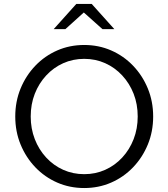

<svg xmlns="http://www.w3.org/2000/svg" viewBox="-20 -938 850 969"><path d="M405 11Q332 11 269 -16.5Q206 -44 158.5 -93.5Q111 -143 84 -208.5Q57 -274 57 -350Q57 -426 84 -491.5Q111 -557 158.5 -606.5Q206 -656 269 -683.5Q332 -711 405 -711Q478 -711 541 -683.5Q604 -656 651.5 -606.5Q699 -557 726 -491.5Q753 -426 753 -350Q753 -274 726 -208.5Q699 -143 651.5 -93.5Q604 -44 541 -16.5Q478 11 405 11ZM405 -59Q462 -59 511 -81Q560 -103 597 -143Q634 -183 654.5 -236Q675 -289 675 -350Q675 -412 654.5 -464.5Q634 -517 597 -557Q560 -597 511 -619Q462 -641 405 -641Q348 -641 299 -619Q250 -597 213 -557Q176 -517 155.5 -464.5Q135 -412 135 -350Q135 -289 155.5 -236Q176 -183 213 -143Q250 -103 299 -81Q348 -59 405 -59ZM497 -791 403 -875 310 -791H251L365 -918H443L557 -791Z"/></svg>

Font: Red Hat Text
Style: Regular
Weight: 400
Designer: Pentagram, MCKL
Foundry: MCKL
Version: Version 1.030